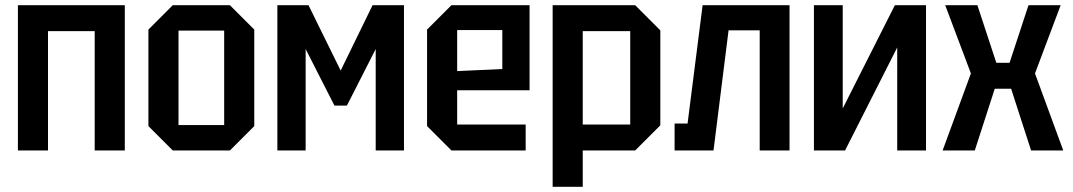

<svg xmlns="http://www.w3.org/2000/svg" viewBox="-20 -580 4135 740"><path d="M49 0V-560H461V0H345V-460H165V0Z M552 -94V-466L646 -560H866L960 -466V-94L866 0H646ZM668 -98H844V-462H668Z M1049 0V-560H1169L1293 -308L1416 -560H1537V0H1428V-391L1317 -173H1269L1158 -391V0Z M1626 -94V-466L1720 -560H2021V-232H1742V-100H2006V0H1720ZM1742 -306 1916 -314V-464H1742Z M2110 140V-560H2428L2525 -463V-97L2428 0H2226V140ZM2409 -460H2226V-100H2409Z M3023 -560V0H2908V-463H2788L2730 0H2580V-104H2630L2688 -560Z M3549 0H3438V-397L3237 0H3117V-560H3228V-162L3429 -560H3549Z M3613 0 3722 -297 3623 -560H3747L3820 -338H3871L3944 -560H4068L3969 -297L4078 0H3954L3877 -238H3814L3737 0Z"/></svg>

Font: Tektur SemiCondensed Medium
Style: Regular
Weight: 500
Width: 4
Designer: Adam Jagosz
Foundry: Adam Jagosz
Version: Version 1.005;gftools[0.9.30]